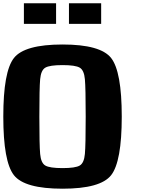

<svg xmlns="http://www.w3.org/2000/svg" viewBox="-20 -1145 884 1165"><path d="M500 -437.5Q500 -609.4 495.1 -664.1Q490.2 -718.8 463.9 -734.4Q437.5 -750 359.4 -750Q281.2 -750 254.9 -734.4Q228.5 -718.8 223.6 -664.1Q218.8 -609.4 218.8 -437.5Q218.8 -265.6 223.6 -210.9Q228.5 -156.2 254.9 -140.6Q281.2 -125 359.4 -125Q437.5 -125 463.9 -140.6Q490.2 -156.2 495.1 -210.9Q500 -265.6 500 -437.5ZM718.8 -437.5Q718.8 -164.1 654.3 -82Q589.8 0 359.4 0Q128.9 0 64.5 -82Q0 -164.1 0 -437.5Q0 -710.9 64.5 -793Q128.9 -875 359.4 -875Q589.8 -875 654.3 -793Q718.8 -710.9 718.8 -437.5ZM593.8 -1125V-1000H398.4V-1125ZM320.3 -1125V-1000H125V-1125Z"/></svg>

Font: CraftyPE
Style: Regular
Weight: 400
Designer: Erek Butcher
Foundry: Haunted Coop
Version: Version 0.018;April 4, 2024;FontCreator 15.0.0.2962 64-bit